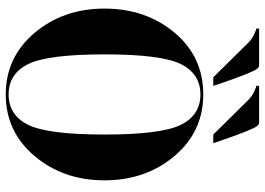

<svg xmlns="http://www.w3.org/2000/svg" viewBox="-144 -754 904 655"><g transform="rotate(90 307.5 -427.0)"><path d="M468.8 -703.1H439.5L322.8 -821.3Q310.1 -834.5 293.5 -842.3Q278.3 -849.6 273.4 -849.6V-859.4H400.4Q405.3 -859.4 411.1 -851.6Q422.9 -836.9 459 -732.4ZM273.4 -703.1H244.1L127.4 -821.3Q114.7 -834.5 98.1 -842.3Q83 -849.6 78.1 -849.6V-859.4H205.1Q210 -859.4 215.8 -851.6Q227.5 -836.9 263.7 -732.4ZM302.7 -668.9Q429.7 -668.9 512.7 -570.8Q595.7 -472.7 595.7 -332Q595.7 -191.4 512.7 -93.3Q429.7 4.9 302.7 4.9Q175.8 4.9 92.8 -93.3Q9.8 -191.4 9.8 -332Q9.8 -472.7 91.8 -570.8Q173.8 -668.9 302.7 -668.9ZM199.2 -592.8Q166 -525.4 166 -332Q166 -138.7 199.2 -71.3Q232.4 -4.9 302.7 -4.9Q373 -4.9 406.2 -71.3Q439.5 -138.7 439.5 -332Q439.5 -525.4 406.2 -592.8Q373 -659.2 302.7 -659.2Q232.4 -659.2 199.2 -592.8Z"/></g></svg>

Font: spinwerad
Style: Bold
Weight: 700
Width: 7
Version: Version 0.3